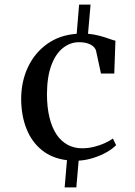

<svg xmlns="http://www.w3.org/2000/svg" viewBox="-20 -684 584 830"><path d="M71.5 -255.5Q71.5 -331 100.5 -393Q129.5 -455 183.5 -493.8Q237.5 -532.5 311.5 -538L322 -664H371.5L360.5 -538Q388 -535.5 410.8 -529.2Q433.5 -523 450.8 -516.8Q468 -510.5 479 -508L474 -366H416.5L395.5 -463Q393.5 -473 385 -481.5Q376.5 -490 360.8 -495.8Q345 -501.5 321 -501.5Q283.5 -501.5 252 -476.5Q220.5 -451.5 202 -401.8Q183.5 -352 183 -278Q183 -220.5 193.8 -176.5Q204.5 -132.5 224.2 -103Q244 -73.5 272.2 -58.2Q300.5 -43 335 -43Q361 -43 386.2 -49.2Q411.5 -55.5 432.8 -65.2Q454 -75 468 -85L482 -56.5Q467 -41 441.8 -26.5Q416.5 -12 385 -1.8Q353.5 8.5 320 10.5L310 126H259.5L269.5 8.5Q205 0.5 161 -35Q117 -70.5 94.5 -127.2Q72 -184 71.5 -255.5Z"/></svg>

Font: Merriweather 96pt
Style: Regular
Weight: 400
Version: Version 2.100